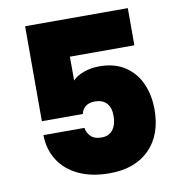

<svg xmlns="http://www.w3.org/2000/svg" viewBox="-82 -805 818 880"><g transform="rotate(-10 327.5 -365.5)"><path d="M571 -558H271V-447Q290 -467 323 -479Q356 -491 396 -491Q468 -491 516.5 -458Q565 -425 588 -371Q611 -317 611 -253Q611 -135 544 -67.5Q477 0 358 0Q275 0 214.5 -28.5Q154 -57 122 -108Q90 -159 89 -225H280Q283 -202 300 -185Q317 -168 350 -168Q385 -168 403 -192Q421 -216 421 -256Q421 -295 402 -315.5Q383 -336 347 -336Q320 -336 303.5 -322.5Q287 -309 284 -289H93V-731H571Z"/></g></svg>

Font: Fz Poppins ExtBd
Style: Regular
Weight: 800
Designer: Ninad Kale (Devanagari), Jonny Pinhorn (Latin)
Foundry: Indian Type Foundry
Version: Vit hóa bi Vntype.Com & FontZin.Com